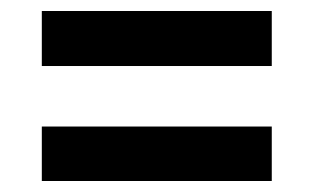

<svg xmlns="http://www.w3.org/2000/svg" viewBox="-20 -524 570 349"><path d="M56 -404V-504H474V-404ZM56 -195V-294H474V-195Z"/></svg>

Font: Noto Sans Mono Condensed SemiBold
Style: Regular
Weight: 600
Width: 3
Designer: Monotype Design Team
Foundry: Monotype Imaging Inc.
Version: Version 2.014